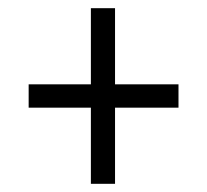

<svg xmlns="http://www.w3.org/2000/svg" viewBox="-20 -592 505 469"><path d="M202 -143V-329H50V-386H202V-572H261V-386H416V-329H261V-143Z"/></svg>

Font: Noto Serif Thai Condensed
Style: Regular
Weight: 400
Width: 3
Designer: Monotype Design Team
Foundry: Monotype Imaging Inc.
Version: Version 2.002; ttfautohint (v1.8.4.7-5d5b)